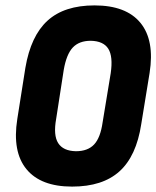

<svg xmlns="http://www.w3.org/2000/svg" viewBox="-20 -683 579 711"><path d="M247 8Q131 8 78 -56.5Q25 -121 44 -242L74 -432Q94 -550 156 -606.5Q218 -663 330 -663Q447 -663 500 -598.5Q553 -534 534 -413L503 -223Q485 -105 422.5 -48.5Q360 8 247 8ZM261 -123Q305 -123 328.5 -148Q352 -173 360 -230L390 -412Q399 -474 381 -502.5Q363 -531 316 -532Q273 -532 249.5 -507Q226 -482 216 -424L188 -243Q177 -182 195.5 -153Q214 -124 261 -123Z"/></svg>

Font: Sofia Sans Condensed Black
Style: Italic
Weight: 900
Italic angle: -9°
Version: Version 4.100